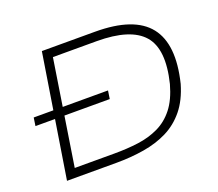

<svg xmlns="http://www.w3.org/2000/svg" viewBox="-118 -871 1179 1037"><g transform="rotate(-20 472.0 -352.5)"><path d="M101 0 213 -705H518Q742 -705 825.5 -599.5Q909 -494 857 -282Q832 -196 787 -141Q742 -86 681 -55.5Q620 -25 544.5 -12.5Q469 0 385 0ZM164 -51H392Q466 -51 530 -59.5Q594 -68 647.5 -93.5Q701 -119 740 -168.5Q779 -218 802 -301Q848 -488 775.5 -571Q703 -654 509 -654H258ZM42 -336 49 -383H476L469 -336Z"/></g></svg>

Font: Nunito Sans 7pt Expanded ExtraLight
Style: Italic
Weight: 250
Width: 7
Italic angle: -9°
Designer: Vernon Adams
Foundry: Vernon Adams
Version: Version 3.101;gftools[0.9.27]